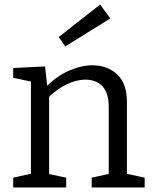

<svg xmlns="http://www.w3.org/2000/svg" viewBox="-20 -824 673 844"><path d="M38 0V-43L128 -63L116 -48V-478L128 -463L38 -482V-525L178 -532L189 -434L178 -438Q228 -489 282.5 -513Q337 -537 386 -537Q452 -537 495.5 -496.5Q539 -456 538 -371V-48L528 -62L616 -43V0H383V-43L470 -62L458 -47V-354Q458 -416 430 -445Q402 -474 355 -474Q318 -474 274.5 -454Q231 -434 189 -392L196 -408V-47L186 -61L271 -43V0ZM267 -620 238 -661 420 -804 465 -743Z"/></svg>

Font: Bitter Thin
Style: Regular
Weight: 400
Version: Version 3.021